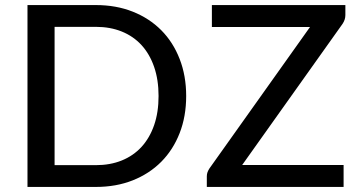

<svg xmlns="http://www.w3.org/2000/svg" viewBox="-20 -738 1414 758"><path d="M715 -359Q715 -278.5 689.2 -212.5Q663.5 -146.5 616.5 -99.2Q569.5 -52 504 -26Q438.5 0 358.5 0H88.5V-718H358.5Q438.5 -718 504 -692Q569.5 -666 616.5 -618.8Q663.5 -571.5 689.2 -505.2Q715 -439 715 -359ZM606 -359Q606 -423 588.5 -473.8Q571 -524.5 538.8 -559.8Q506.5 -595 460.8 -613.5Q415 -632 358.5 -632H195.5V-86H358.5Q415 -86 460.8 -104.5Q506.5 -123 538.8 -158.2Q571 -193.5 588.5 -244Q606 -294.5 606 -359ZM1343.5 -678.5Q1343.5 -660.5 1332.5 -644L936 -86.5H1336.5V0H796.5V-42Q796.5 -50.5 799.2 -58Q802 -65.5 806.5 -72.5L1204 -631.5H816.5V-718H1343.5Z"/></svg>

Font: Lato 2
Style: Regular
Weight: 500
Designer: Lukasz Dziedzic with Adam Twardoch and Botio Nikoltchev
Foundry: tyPoland Lukasz Dziedzic
Version: Version 2.015; 2015-08-06; http://www.latofonts.com/